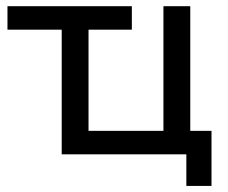

<svg xmlns="http://www.w3.org/2000/svg" viewBox="-20 -508 749 632"><path d="M676.2 -77.3H606.3V-487.6H518V-77.3H271.4V-410.3H414V-487.6H4.6V-410.3H183.1V0H593.4V104H676.2Z"/></svg>

Font: Montserrat Ace
Style: Regular
Weight: 500
Designer: Julieta Ulanovsky
Foundry: Julieta Ulanovsky
Version: Version 1